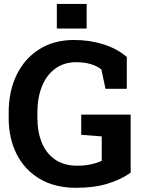

<svg xmlns="http://www.w3.org/2000/svg" viewBox="-20 -919 710 950"><path d="M357.9 10.3Q252 10.3 177.2 -33.7Q102.5 -77.6 62.7 -155.8Q22.9 -233.9 22.9 -336.9V-361.3Q22.9 -467.8 62.5 -548.8Q102.1 -629.9 174.6 -675.5Q247.1 -721.2 346.2 -721.2Q422.9 -721.2 490.2 -700.2Q557.6 -679.2 607.4 -637.2V-479.5H502L481.9 -574.7Q462.9 -591.3 430.7 -601.3Q398.4 -611.3 356.9 -611.3Q297.4 -611.3 254.2 -580.1Q210.9 -548.8 188 -492.7Q165 -436.5 165 -362.3V-336.9Q165 -264.6 187.7 -211.2Q210.4 -157.7 254.4 -128.4Q298.3 -99.1 362.3 -99.1Q399.9 -99.1 431.4 -106.2Q462.9 -113.3 483.4 -123.5V-244.1L381.8 -252V-352.1H626.5V-64.5Q579.1 -30.8 512.5 -10.3Q445.8 10.3 357.9 10.3ZM261.2 -777.8V-899.4H408.7V-777.8Z"/></svg>

Font: Robotiche
Style: Bold
Weight: 700
Designer: Google
Version: Version 2.001